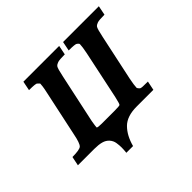

<svg xmlns="http://www.w3.org/2000/svg" viewBox="-139 -598 869 869"><g transform="rotate(-45 296.0 -163.5)"><path d="M211 115Q213 97 213 82Q213 69 210.5 52.5Q208 36 196.5 23Q185 10 166.5 5Q148 0 121 0H16L25 -44Q72 -44 82 -54Q93 -65 102 -111L149 -331Q154 -353 155.5 -365.5Q157 -378 157 -382Q154 -386 147 -392Q143 -397 100 -397L109 -442H338L329 -397Q295 -397 284 -393.5Q273 -390 267 -383Q261 -375 252 -331L202 -98Q197 -69 197 -62Q197 -61 197 -61Q200 -57 226 -57H305Q339 -57 342 -60Q346 -63 354 -99L403 -331Q410 -366 410 -379Q410 -381 410 -383Q409 -384 407.5 -386.5Q406 -389 401 -392Q397 -397 354 -397L363 -442H592L583 -397Q549 -397 538 -393.5Q527 -390 521 -383Q515 -375 506 -331L459 -111Q452 -75 452 -63Q452 -60 452 -59L451 -60Q453 -58 455 -54.5Q457 -51 461 -48H460Q464 -45 475.5 -44.5Q487 -44 508 -44L499 0H392Q330 0 299 31Q268 62 254 115Z"/></g></svg>

Font: New Athena Unicode
Style: Bold Italic
Weight: 700
Designer: J. Rusten 1997; rev. by R. Hancock 2001, 2002, rev. by D. Mastronarde 2002-2021
Foundry: Society for Classical Studies (formerly American Philological Association)
Version: Version 5.008